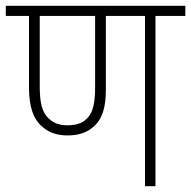

<svg xmlns="http://www.w3.org/2000/svg" viewBox="-20 -642 659 662"><path d="M516 -587H619V-622H0V-587H80V-338C80 -275 95 -231 125 -206C146 -186 176 -175 212 -175C251 -175 279 -185 300 -203C333 -230 345 -271 345 -333V-587H480V0H516ZM212 -210C183 -210 163 -219 150 -232C124 -253 117 -290 117 -347V-587H308V-348C308 -291 303 -252 275 -229C261 -216 240 -210 212 -210Z"/></svg>

Font: Noto Sans Devanagari UI SemiCondensed ExtraLight
Style: Regular
Weight: 200
Width: 4
Designer: Jelle Bosma - Monotype Design Team
Foundry: Monotype Imaging Inc.
Version: Version 2.004